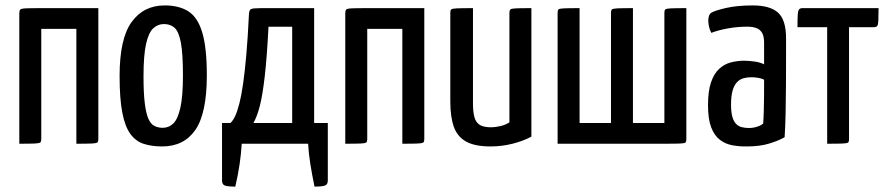

<svg xmlns="http://www.w3.org/2000/svg" viewBox="-20 -530 3268 708"><path d="M51.2 0V-481.2Q51.2 -490.5 54.4 -494.4Q57.7 -498.4 74.6 -499.2Q91.5 -500 132.2 -500H342.6V-16.5Q342.6 -8.2 339.3 -4.9Q335.9 -1.6 319 -0.8Q302.1 0 261.6 0V-423.5H132.2V-16.5Q132.2 -8.2 128.8 -4.9Q125.4 -1.6 108.5 -0.8Q91.7 0 51.2 0Z M578 10Q540.1 10 510.6 0.7Q481.2 -8.6 461.1 -35.6Q441.1 -62.6 431.1 -114.1Q421 -165.6 421 -249.9Q421 -387.4 465.3 -448.7Q509.5 -510 587.4 -510Q640.3 -510 674.7 -488.1Q709 -466.3 725.8 -410.3Q742.7 -354.2 742.7 -252.5Q742.7 -112.8 700.7 -51.4Q658.6 10 578 10ZM580.3 -58.7Q602.3 -58.7 618.9 -74.5Q635.5 -90.3 645 -132.3Q654.6 -174.3 654.6 -252Q654.6 -331.8 647 -372.5Q639.4 -413.3 624 -427.3Q608.6 -441.3 584.5 -441.3Q562.2 -441.3 545.1 -425.6Q528 -409.9 518.6 -368Q509.2 -326.2 509.2 -248.1Q509.2 -186.6 514 -148.6Q518.7 -110.6 527.5 -91.4Q536.2 -72.2 549.9 -65.4Q563.5 -58.7 580.3 -58.7Z M847.7 158.1Q819.1 158.1 808.9 154.1Q798.7 150.2 798.7 135.2V-76.5H829.8Q839.5 -85.5 847.5 -102.8Q855.4 -120 862.8 -148.9Q870.2 -177.8 876.5 -221.7Q882.8 -265.6 888.3 -328.3Q893.8 -390.9 897.9 -475.8Q898.5 -492.8 905.4 -496.4Q912.3 -500 942.6 -500H1138.4V-76.5H1188.8V135.2Q1188.8 150.2 1178.6 154.1Q1168.4 158.1 1139.8 158.1Q1130.8 115.2 1124.5 75.7Q1118.1 36.2 1116.2 0H871.3Q869.4 36.2 863.5 75.7Q857.7 115.2 847.7 158.1ZM914.4 -76.5H1057.4V-431.3H970.1Q964.3 -317.9 956.2 -248Q948.1 -178.2 938 -139Q927.9 -99.7 914.4 -76.5Z M1253.2 0V-481.2Q1253.2 -490.5 1256.4 -494.4Q1259.7 -498.4 1276.6 -499.2Q1293.5 -500 1334.2 -500H1544.6V-16.5Q1544.6 -8.2 1541.3 -4.9Q1537.9 -1.6 1521 -0.8Q1504.1 0 1463.6 0V-423.5H1334.2V-16.5Q1334.2 -8.2 1330.8 -4.9Q1327.4 -1.6 1310.5 -0.8Q1293.7 0 1253.2 0Z M1789.7 10Q1730.4 10 1698.3 -8.2Q1666.2 -26.4 1653.3 -63Q1640.5 -99.7 1640.5 -155.9V-483.5Q1640.5 -491.8 1643.8 -495.1Q1647 -498.4 1664.7 -499.2Q1682.3 -500 1724.1 -500V-148.9Q1724.1 -116.6 1729.6 -97.3Q1735.1 -78 1749.5 -69.3Q1763.9 -60.6 1791.3 -60.6Q1804.8 -60.6 1823.8 -64.7Q1842.8 -68.7 1858.5 -78.9V-483.5Q1858.5 -491.8 1862.1 -495.1Q1865.7 -498.4 1882.6 -499.2Q1899.4 -500 1939.5 -500V-26.2Q1910.9 -10.5 1870.7 -0.2Q1830.5 10 1789.7 10Z M2036.2 0V-483.5Q2036.2 -491.8 2039.3 -495.1Q2042.3 -498.4 2059.4 -499.2Q2076.4 -500 2117.2 -500V-76.5H2233V-483.5Q2233 -491.8 2236.5 -495.1Q2239.9 -498.4 2257 -499.2Q2274.2 -500 2314 -500V-76.5H2429.9V-483.5Q2429.9 -491.8 2433.3 -495.1Q2436.7 -498.4 2453.9 -499.2Q2471 -500 2510.9 -500V-16.5Q2510.9 -8.2 2508.3 -4.9Q2505.6 -1.6 2489.3 -0.8Q2473 0 2431.5 0Z M2733.9 10Q2706.2 10.4 2680.7 5.7Q2655.2 1.1 2634.9 -14.2Q2614.5 -29.5 2602.7 -60Q2590.8 -90.5 2590.8 -142.1Q2590.8 -194.2 2601.9 -226.5Q2613 -258.8 2632.1 -276.3Q2651.3 -293.8 2675.1 -299.9Q2699 -306.1 2724.1 -306.1Q2740.4 -306.1 2761.6 -303.2Q2782.9 -300.4 2797.6 -292.8Q2797.6 -292.8 2797.6 -306.8Q2797.6 -320.8 2797.6 -339.4Q2797.6 -358 2797.6 -372Q2797.6 -395.6 2790.5 -408.4Q2783.3 -421.1 2769.5 -426.4Q2755.8 -431.6 2735.6 -431.6Q2697.3 -431.6 2661.2 -424.7Q2625.1 -417.8 2602.9 -408.8Q2596.3 -421.3 2594 -433.8Q2591.8 -446.3 2591.8 -455.5Q2591.8 -463.1 2594.4 -471.1Q2597 -479.2 2602.6 -482.8Q2615.7 -491.1 2657 -500.6Q2698.3 -510 2755.5 -510Q2819.9 -510 2849.3 -483.2Q2878.6 -456.4 2878.6 -388.4V-334.7Q2878.6 -277.7 2878.3 -220.3Q2877.9 -162.9 2876.9 -112.6Q2875.9 -62.2 2873.3 -24.1Q2852.9 -11.9 2817.8 -1Q2782.7 10 2733.9 10ZM2741.5 -58Q2758 -58 2773.1 -63.2Q2788.1 -68.3 2794.2 -74.7Q2795.6 -91.4 2796.4 -119Q2797.3 -146.6 2797.5 -177.9Q2797.6 -209.2 2797.6 -236.2Q2787.7 -241.2 2774.4 -243.2Q2761.1 -245.2 2750.5 -245.2Q2735.5 -245.2 2721.9 -241.5Q2708.4 -237.9 2698 -227.3Q2687.7 -216.7 2681.7 -196.8Q2675.7 -176.9 2675.7 -144.4Q2675.7 -116.9 2680.4 -100Q2685 -83.1 2693.8 -73.7Q2702.6 -64.3 2714.9 -61.2Q2727.2 -58 2741.5 -58Z M3030.2 0V-429.7H2920.7Q2920.7 -460.8 2921.7 -475.8Q2922.7 -490.9 2926.6 -495.4Q2930.6 -500 2938.8 -500H3219.7Q3219.7 -468.6 3218.9 -453.4Q3218.1 -438.1 3214.4 -433.9Q3210.8 -429.7 3201.9 -429.7H3110.8V-16.1Q3110.8 -8.2 3107.8 -4.9Q3104.7 -1.6 3088 -0.8Q3071.4 0 3030.2 0Z"/></svg>

Font: Yanone Kaffeesatz ExtraLight
Style: Regular
Weight: 200
Designer: Yanone (Cyrillic: Daniel Pouzeot, Huerta Tipografica, and Cyreal)
Foundry: Yanone
Version: Version 2.003